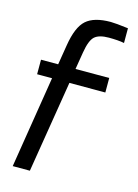

<svg xmlns="http://www.w3.org/2000/svg" viewBox="-119 -701 659 919"><g transform="rotate(15 210.0 -242.0)"><path d="M111 -303H37V-375H122L138 -473Q153 -567 192 -601.5Q231 -636 313 -636Q325 -636 346.5 -634Q368 -632 400 -628V-555Q387 -558 366 -559.5Q345 -561 324 -561Q275 -561 253.5 -541.5Q232 -522 222 -460L208 -375H375V-303H197L123 152H38Z"/></g></svg>

Font: Blinker
Style: Regular
Weight: 400
Designer: Juergen Huber
Foundry: supertype
Version: Version 1.017;hotconv 1.0.117;makeotfexe 2.5.65602